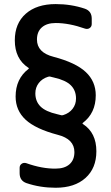

<svg xmlns="http://www.w3.org/2000/svg" viewBox="-20 -760 540 931"><path d="M212.9 -387.7Q184.6 -378.9 168 -357.4Q151.4 -335.9 151.4 -307.6Q151.4 -268.6 176.3 -243.7Q201.2 -218.8 257.8 -206.1Q260.7 -205.1 267.6 -203.6Q274.4 -202.1 277.3 -201.2Q280.3 -200.2 287.1 -202.1Q315.4 -210.9 332 -232.4Q348.6 -253.9 348.6 -282.2Q348.6 -321.3 323.7 -346.2Q298.8 -371.1 242.2 -383.8Q239.3 -384.8 232.4 -386.2Q225.6 -387.7 222.7 -388.7Q219.7 -389.6 212.9 -387.7ZM117.2 -431.6Q51.8 -474.6 51.8 -564.5Q51.8 -646.5 105 -693.4Q158.2 -740.2 250 -740.2Q325.2 -740.2 391.6 -717.8Q424.8 -706.1 424.8 -669.9V-643.6Q424.8 -630.9 415 -624Q405.3 -617.2 392.6 -621.1Q315.4 -648.4 250 -648.4Q207 -648.4 183.1 -627.4Q159.2 -606.4 159.2 -568.4Q159.2 -504.9 240.2 -484.4Q347.7 -456.1 396 -410.6Q444.3 -365.2 444.3 -297.9Q444.3 -211.9 381.8 -164.1Q377.9 -160.2 382.8 -158.2Q447.3 -116.2 447.3 -26.4Q447.3 55.7 394.5 103Q341.8 150.4 250 150.4Q174.8 150.4 108.4 127.9Q75.2 116.2 75.2 80.1V53.7Q75.2 41 85 34.2Q94.7 27.3 107.4 31.2Q184.6 58.6 250 57.6Q293 57.6 316.9 36.6Q340.8 15.6 340.8 -22.5Q340.8 -85.9 259.8 -106.4Q152.3 -134.8 104 -179.7Q55.7 -224.6 55.7 -292Q55.7 -377.9 118.2 -425.8Q122.1 -429.7 117.2 -431.6Z"/></svg>

Font: Rounded-L Mgen+ 1m medium
Style: Regular
Weight: 500
Designer: [Source Han Sans]
Ryoko NISHIZUKA  (kana & ideographs); Paul D. Hunt (Latin, Greek & Cyrillic); Wenlong ZHANG  (bopomofo
Version: Version 1.059.20150602